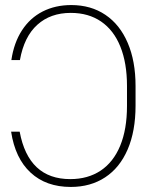

<svg xmlns="http://www.w3.org/2000/svg" viewBox="-20 -737 586 767"><path d="M260.7 -21.5Q331.1 -21.5 382.1 -55.4Q433.1 -89.4 460.2 -155Q487.3 -220.7 487.3 -313.5V-393.6Q487.3 -484.9 460.9 -550.5Q434.6 -616.2 384 -650.9Q333.5 -685.5 262.7 -685.5Q181.6 -685.5 128.9 -637.9Q76.2 -590.3 59.6 -497.1H25.4Q35.6 -566.4 67.9 -616Q100.1 -665.5 150.6 -691.2Q201.2 -716.8 264.6 -716.8Q343.3 -716.8 401.1 -677.7Q459 -638.7 490.2 -565.7Q521.5 -492.7 521.5 -393.6V-314.5Q521.5 -213.4 490 -140.1Q458.5 -66.9 400.1 -28.6Q341.8 9.8 262.7 9.8Q164.1 9.8 102.3 -47.4Q40.5 -104.5 24.4 -210.9H58.6Q93.8 -21.5 260.7 -21.5Z"/></svg>

Font: Pretendard Thin
Style: Regular
Weight: 100
Designer: Base glyphs from Inter by Rasmus Andersson; Hangeul glyphs from Noto Sans CJK(Source Han Sans) by Jang Soo-young and Kan
Foundry: Kil Hyung-jin
Version: Version 1.309